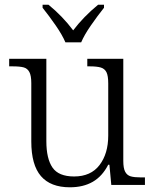

<svg xmlns="http://www.w3.org/2000/svg" viewBox="-20 -786 658 816"><path d="M113 -185V-433Q113 -464 105 -479.5Q97 -495 81 -499.5Q65 -504 33 -504H19V-536H177V-186Q177 -112 203 -74Q229 -36 295 -36Q366 -36 403 -84.5Q440 -133 440 -210V-431Q440 -464 432.5 -479Q425 -494 408.5 -499Q392 -504 361 -504H351V-536H504V-102Q504 -71 512 -56Q520 -41 535.5 -36.5Q551 -32 579 -32H596V0H453L445 -86H440Q415 -37 374.5 -13.5Q334 10 277 10Q195 10 154 -37.5Q113 -85 113 -185ZM161 -753V-766H186Q246 -717 291 -657Q335 -715 397 -766H422V-753Q394 -718 366 -677.5Q338 -637 325 -606H258Q245 -637 217 -677.5Q189 -718 161 -753Z"/></svg>

Font: Noto Serif Light
Style: Regular
Weight: 300
Designer: Monotype Design Team
Foundry: Monotype Imaging Inc.
Version: Version 1.001